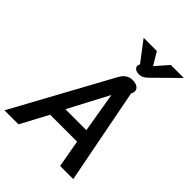

<svg xmlns="http://www.w3.org/2000/svg" viewBox="-269 -1095 1230 1230"><g transform="rotate(45 346.5 -479.5)"><path d="M359 -664Q388 -718 439 -718Q468 -718 484.5 -706.5Q501 -695 501 -676Q501 -667 497.5 -659.5Q494 -652 493 -650L619 0H500L467 -187H223L123 0H-4ZM457 -281 411 -554 267 -281ZM396 -804Q396 -810 399 -816L402 -822L298 -959H418L469 -873L544 -959H662L504 -803Q486 -786 473.5 -779Q461 -772 442 -772Q419 -772 407.5 -781.5Q396 -791 396 -804Z"/></g></svg>

Font: Niramit SemiBold
Style: Italic
Weight: 600
Italic angle: -10°
Designer: Katatrad Aksorn Co.,Ltd.
Foundry: Cadson Demak Co.,Ltd.
Version: Version 1.001; ttfautohint (v1.6)